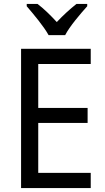

<svg xmlns="http://www.w3.org/2000/svg" viewBox="-20 -964 540 984"><path d="M229 -784H314C337 -829 392 -893 427 -932V-944H372C337 -916 306 -888 271 -851C239 -886 203 -921 172 -944H117V-932C153 -890 205 -828 229 -784ZM445 0V-78H176V-334H429V-411H176V-636H445V-714H88V0Z"/></svg>

Font: Noto Sans Myanmar UI SemiCondensed
Style: Regular
Weight: 400
Width: 4
Designer: Monotype Design Team
Foundry: Monotype Imaging Inc.
Version: Version 2.103